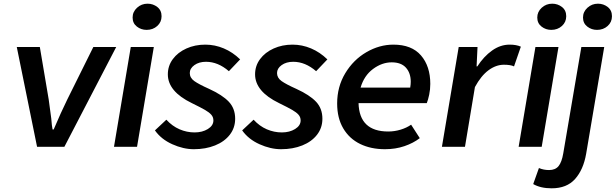

<svg xmlns="http://www.w3.org/2000/svg" viewBox="-20 -796 3338 1041"><path d="M71 -541H196L244 -257Q247 -239 258 -153Q261 -112 265 -94H271Q311 -188 345 -257L486 -541H610L329 0H181Z M689 -541H814L723 0H598ZM699 -701Q699 -732 723 -754Q747 -776 780 -776Q810 -776 833 -758Q856 -740 856 -708Q856 -676 832.5 -655Q809 -634 775 -634Q745 -634 722 -652Q699 -670 699 -701Z M820 -89 882 -147Q914 -112 953.5 -95Q993 -78 1035 -78Q1077 -78 1107 -96.5Q1137 -115 1137 -143Q1137 -161 1125.5 -174Q1114 -187 1091.5 -200Q1069 -213 1020 -237Q890 -300 890 -393Q890 -439 917 -475.5Q944 -512 990.5 -533Q1037 -554 1093 -554Q1145 -554 1193.5 -533.5Q1242 -513 1282 -474L1221 -410Q1162 -461 1097 -461Q1059 -461 1034 -443Q1009 -425 1009 -400Q1009 -374 1033.5 -356.5Q1058 -339 1114 -314Q1186 -281 1220.5 -244.5Q1255 -208 1255 -152Q1255 -103 1226 -65.5Q1197 -28 1146 -7.5Q1095 13 1031 13Q974 13 914 -14Q854 -41 820 -89Z M1293 -89 1355 -147Q1387 -112 1426.5 -95Q1466 -78 1508 -78Q1550 -78 1580 -96.5Q1610 -115 1610 -143Q1610 -161 1598.5 -174Q1587 -187 1564.5 -200Q1542 -213 1493 -237Q1363 -300 1363 -393Q1363 -439 1390 -475.5Q1417 -512 1463.5 -533Q1510 -554 1566 -554Q1618 -554 1666.5 -533.5Q1715 -513 1755 -474L1694 -410Q1635 -461 1570 -461Q1532 -461 1507 -443Q1482 -425 1482 -400Q1482 -374 1506.5 -356.5Q1531 -339 1587 -314Q1659 -281 1693.5 -244.5Q1728 -208 1728 -152Q1728 -103 1699 -65.5Q1670 -28 1619 -7.5Q1568 13 1504 13Q1447 13 1387 -14Q1327 -41 1293 -89Z M1808 -235Q1808 -326 1852 -399Q1896 -472 1966.5 -513Q2037 -554 2113 -554Q2212 -554 2262.5 -495.5Q2313 -437 2313 -341Q2313 -311 2307 -282.5Q2301 -254 2294 -237H1924Q1928 -83 2085 -83Q2119 -83 2152 -93Q2185 -103 2209 -120L2256 -47Q2221 -20 2172.5 -3.5Q2124 13 2067 13Q1991 13 1932.5 -15.5Q1874 -44 1841 -100Q1808 -156 1808 -235ZM2204 -321Q2207 -338 2207 -353Q2207 -400 2181 -429Q2155 -458 2104 -458Q2051 -458 2002.5 -422Q1954 -386 1935 -321Z M2467 -541H2569L2564 -436H2568Q2603 -490 2648 -522Q2693 -554 2743 -554Q2780 -554 2804 -543L2767 -436Q2749 -445 2712 -445Q2669 -445 2628.5 -415Q2588 -385 2555 -324L2501 0H2376Z M2883 -541H3008L2917 0H2792ZM2893 -701Q2893 -732 2917 -754Q2941 -776 2974 -776Q3004 -776 3027 -758Q3050 -740 3050 -708Q3050 -676 3026.5 -655Q3003 -634 2969 -634Q2939 -634 2916 -652Q2893 -670 2893 -701Z M2871 202 2902 115Q2927 126 2957 126Q2991 126 3008.5 104.5Q3026 83 3034 35L3132 -541H3256L3158 38Q3143 124 3098 174.5Q3053 225 2971 225Q2911 225 2871 202ZM3141 -701Q3141 -732 3165 -754Q3189 -776 3222 -776Q3252 -776 3275 -758Q3298 -740 3298 -708Q3298 -676 3274.5 -655Q3251 -634 3217 -634Q3187 -634 3164 -652Q3141 -670 3141 -701Z"/></svg>

Font: Nebula Sans Semibold
Style: Regular
Weight: 600
Italic angle: -9°
Designer: Paul D. Hunt for Adobe (as Source Sans)
Foundry: Nebula Entertainment & Broadcasting LLC
Version: Version 1.010